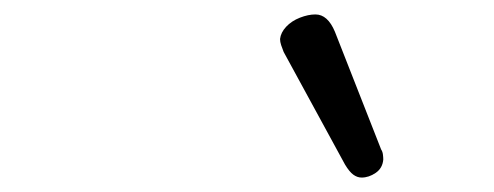

<svg xmlns="http://www.w3.org/2000/svg" viewBox="-20 -871 685 266"><path d="M481 -625Q475 -625 469.5 -629Q464 -633 458 -643L373 -799Q371 -804 369.5 -808.5Q368 -813 368 -817Q369 -826 376.5 -834Q384 -842 395.5 -846.5Q407 -851 417 -851Q434 -851 444 -827L508 -664Q510 -661 510.5 -657Q511 -653 511 -650Q510 -638 500.5 -631.5Q491 -625 481 -625Z"/></svg>

Font: Playwrite CU Light
Style: Regular
Weight: 300
Designer: Veronika Burian, José Scaglione
Foundry: TypeTogether
Version: Version 1.002